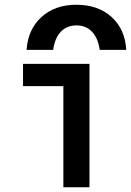

<svg xmlns="http://www.w3.org/2000/svg" viewBox="-20 -789 552 809"><path d="M302 -769Q393 -769 450 -717.5Q507 -666 512 -579H400Q393 -629 367.5 -655.5Q342 -682 302 -682Q262 -682 236.5 -655.5Q211 -629 204 -579H92Q98 -666 155 -717.5Q212 -769 302 -769ZM247 0V-426H77V-520H357V0Z"/></svg>

Font: M PLUS Code Latin Medium
Style: Regular
Weight: 500
Designer: Coji Morishita
Foundry: UNDERFOREST DESIGN
Version: Version 1.002; ttfautohint (v1.8.3)